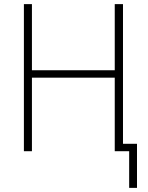

<svg xmlns="http://www.w3.org/2000/svg" viewBox="-20 -734 716 932"><path d="M607 178V0H537V-357H135V0H96V-714H135V-393H537V-714H577V-36H645V178Z"/></svg>

Font: Noto Sans Disp ExtLt
Style: Regular
Weight: 200
Designer: Monotype Design Team
Foundry: Monotype Imaging Inc.
Version: Version 2.000;GOOG;noto-source:20170915:90ef993387c0